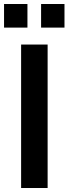

<svg xmlns="http://www.w3.org/2000/svg" viewBox="-34 -942 343 962"><path d="M204.6 0V-718.8H71.8V0ZM289.1 -803.7V-921.9H171.9V-803.7ZM103.5 -803.7V-921.9H-13.7V-803.7Z"/></svg>

Font: Winston SemiBold
Style: Regular
Weight: 600
Designer: Vernon Adams, Kim Jin-seong, David Berlow, Cristiano Sobral
Foundry: The Winston Project Authors
Version: Version 3.004